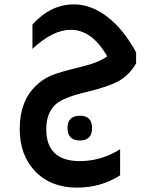

<svg xmlns="http://www.w3.org/2000/svg" viewBox="-20 -481 671 876"><path d="M528 319Q441 375 331 375Q211 375 139 299Q70 226 70 107Q70 -18 143 -89Q175 -120 212.5 -136Q250 -152 346 -175Q433 -196 469 -224Q400 -345 303 -345Q221 -345 128 -258V-369Q211 -461 317 -461Q396 -461 470 -404Q544 -347 601 -242V-192Q571 -140 524.5 -113Q478 -86 377 -62Q270 -37 234 -5Q191 35 191 108Q191 254 344 254Q442 254 528 200ZM345 160Q288 160 288 103Q288 47 345 47Q400 47 400 103Q400 160 345 160Z"/></svg>

Font: Space Grotesk SemiBold
Style: Regular
Weight: 600
Designer: Florian Karsten
Foundry: Florian Karsten
Version: Version 2.000